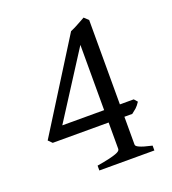

<svg xmlns="http://www.w3.org/2000/svg" viewBox="-115 -696 700 783"><g transform="rotate(-20 234.5 -304.0)"><path d="M285.6 -507.8 104 -224.6H285.6ZM426.8 -210Q416.5 -194.3 408 -186.8Q399.4 -179.2 388.2 -170.9H354V-50.8Q354 -46.9 356.9 -43.7Q359.9 -40.5 367.7 -36.9Q375.5 -33.2 388.7 -29.3Q401.9 -25.4 421.9 -21V0H183.1V-21Q214.8 -26.4 234.9 -31Q254.9 -35.6 266.1 -39.8Q277.3 -43.9 281.5 -47.9Q285.6 -51.8 285.6 -56.2V-170.9H43L26.9 -187L269 -573.2Q289.6 -582 305.7 -591.3Q321.8 -600.6 335.9 -607.9L354 -590.8V-224.6H414.1Z"/></g></svg>

Font: Gentium Plus Am
Style: Regular
Weight: 400
Designer: J. Victor Gaultney, Annie Olsen, Iska Routamaa, Becca Hirsbrunner
Foundry: SIL International
Version: Version 5.000